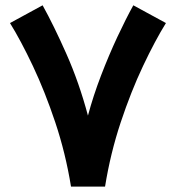

<svg xmlns="http://www.w3.org/2000/svg" viewBox="-20 -693 653 713"><path d="M243.7 0Q223.6 -124 185.3 -238.5Q147 -353 102.1 -448Q57.1 -543 17.1 -607.4L138.2 -673.3Q179.7 -598.6 226.8 -492.4Q273.9 -386.2 306.6 -263.7Q326.2 -336.9 355.2 -412.6Q384.3 -488.3 416 -556.2Q447.8 -624 475.1 -673.3L596.2 -607.4Q556.2 -543 511.2 -448Q466.3 -353 428.2 -238.5Q390.1 -124 370.1 0Z"/></svg>

Font: Vazirmatn RD UI ExtraBold
Style: Regular
Weight: 800
Designer: Saber Rastikerdar
Foundry: Saber Rastikerdar
Version: Version 33.003